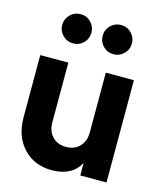

<svg xmlns="http://www.w3.org/2000/svg" viewBox="-120 -891 830 990"><g transform="rotate(15 295.0 -396.0)"><path d="M188 -648Q155 -648 132 -671Q109 -694 109 -726Q109 -758 132 -781Q155 -804 188 -804Q220 -804 242.5 -781Q265 -758 265 -726Q265 -693 242.5 -670.5Q220 -648 188 -648ZM403 -648Q370 -648 347.5 -671Q325 -694 325 -726Q325 -759 348 -781.5Q371 -804 403 -804Q436 -804 458.5 -781Q481 -758 481 -726Q481 -693 458 -670.5Q435 -648 403 -648ZM390 -546H540V0H400V-66Q357 12 250 12Q156 12 98 -50.5Q40 -113 40 -214V-546H190V-227Q190 -180 217.5 -151.5Q245 -123 290 -123Q335 -123 362.5 -151.5Q390 -180 390 -227Z"/></g></svg>

Font: Plus Jakarta Display
Style: Bold
Weight: 700
Designer: Gumpita Rahayu
Foundry: Tokotype Studio
Version: Version 1.000;hotconv 1.0.109;makeotfexe 2.5.65596